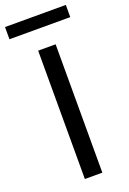

<svg xmlns="http://www.w3.org/2000/svg" viewBox="-192 -934 665 991"><g transform="rotate(-20 141.0 -439.0)"><path d="M93 0V-705H189V0ZM-26 -811V-878H308V-811Z"/></g></svg>

Font: Nunito Sans 10pt Medium
Style: Regular
Weight: 500
Designer: Vernon Adams
Foundry: Vernon Adams
Version: Version 3.101;gftools[0.9.27]